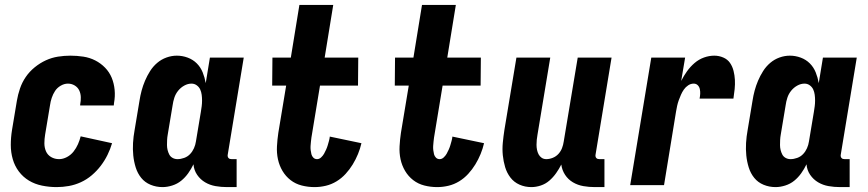

<svg xmlns="http://www.w3.org/2000/svg" viewBox="-20 -755 3540 783"><path d="M211 8Q181 8 151.5 2Q122 -4 98 -18.5Q74 -33 57 -55.5Q40 -78 32 -106Q24 -134 24 -164Q24 -194 29 -225L49 -345Q53 -369 61.5 -394Q70 -419 85 -441Q100 -463 121.5 -480.5Q143 -498 167 -509Q191 -520 216.5 -524Q242 -528 267 -528Q294 -528 320 -524Q346 -520 368.5 -508.5Q391 -497 408.5 -479Q426 -461 435.5 -438Q445 -415 447.5 -388.5Q450 -362 445 -335L444 -325H307V-329Q310 -344 309.5 -359Q309 -374 303 -386.5Q297 -399 284.5 -406.5Q272 -414 257 -414Q242 -414 227.5 -405.5Q213 -397 204.5 -384Q196 -371 191 -356Q186 -341 184 -326L164 -206Q161 -188 161 -170.5Q161 -153 167.5 -138Q174 -123 188.5 -114.5Q203 -106 221 -106Q237 -106 253 -114.5Q269 -123 280 -137Q291 -151 298 -167Q305 -183 309 -199L437 -171Q430 -147 418.5 -123.5Q407 -100 391 -79Q375 -58 354.5 -40.5Q334 -23 310 -12Q286 -1 261 3.5Q236 8 211 8Z M643 8Q617 8 594 -1.5Q571 -11 556 -29.5Q541 -48 533.5 -72Q526 -96 523.5 -121Q521 -146 522.5 -172Q524 -198 529 -225L549 -345Q552 -365 557.5 -385.5Q563 -406 571.5 -426Q580 -446 592 -465Q604 -484 621 -498.5Q638 -513 659 -520.5Q680 -528 701 -528Q724 -528 745.5 -520Q767 -512 782.5 -496.5Q798 -481 806.5 -460Q815 -439 819 -416L836 -520H974L909 -126Q908 -122 908.5 -118Q909 -114 911.5 -111Q914 -108 917.5 -107Q921 -106 925 -106H945V8H906Q882 8 859 4Q836 0 816.5 -11.5Q797 -23 784 -42Q771 -61 769 -85Q760 -66 747.5 -48.5Q735 -31 719 -18Q703 -5 682.5 1.5Q662 8 643 8ZM704 -106Q717 -106 731 -111Q745 -116 755 -126.5Q765 -137 771 -150.5Q777 -164 779 -178L799 -298Q801 -310 802.5 -321.5Q804 -333 804 -345Q804 -357 802.5 -368.5Q801 -380 796.5 -390Q792 -400 782.5 -407Q773 -414 761 -414Q746 -414 731.5 -406Q717 -398 706.5 -385Q696 -372 691 -356.5Q686 -341 684 -326L664 -206Q662 -195 661.5 -184.5Q661 -174 661 -163.5Q661 -153 663.5 -143Q666 -133 670.5 -124.5Q675 -116 684 -111Q693 -106 704 -106Z M1263 8Q1236 8 1210.5 1.5Q1185 -5 1165 -20.5Q1145 -36 1132 -58Q1119 -80 1113.5 -105.5Q1108 -131 1109.5 -158.5Q1111 -186 1115 -213L1147 -406H1090L1091 -520H1166L1201 -735H1339L1304 -520H1441L1440 -406H1285L1250 -194Q1249 -186 1248 -177Q1247 -168 1246.5 -159.5Q1246 -151 1247 -142.5Q1248 -134 1250 -126Q1252 -118 1258 -112Q1264 -106 1273 -106Q1282 -106 1289.5 -113Q1297 -120 1301.5 -128Q1306 -136 1310 -145Q1314 -154 1316.5 -162.5Q1319 -171 1321.5 -180Q1324 -189 1325 -198L1454 -171Q1449 -149 1440 -127Q1431 -105 1418.5 -84.5Q1406 -64 1389.5 -46Q1373 -28 1352.5 -15.5Q1332 -3 1309 2.5Q1286 8 1263 8Z M1763 8Q1736 8 1710.5 1.5Q1685 -5 1665 -20.5Q1645 -36 1632 -58Q1619 -80 1613.5 -105.5Q1608 -131 1609.5 -158.5Q1611 -186 1615 -213L1647 -406H1590L1591 -520H1666L1701 -735H1839L1804 -520H1941L1940 -406H1785L1750 -194Q1749 -186 1748 -177Q1747 -168 1746.5 -159.5Q1746 -151 1747 -142.5Q1748 -134 1750 -126Q1752 -118 1758 -112Q1764 -106 1773 -106Q1782 -106 1789.5 -113Q1797 -120 1801.5 -128Q1806 -136 1810 -145Q1814 -154 1816.5 -162.5Q1819 -171 1821.5 -180Q1824 -189 1825 -198L1954 -171Q1949 -149 1940 -127Q1931 -105 1918.5 -84.5Q1906 -64 1889.5 -46Q1873 -28 1852.5 -15.5Q1832 -3 1809 2.5Q1786 8 1763 8Z M2147 8Q2121 8 2098.5 -2Q2076 -12 2061.5 -31Q2047 -50 2040 -73.5Q2033 -97 2030.5 -122Q2028 -147 2030.5 -173Q2033 -199 2037 -225L2086 -520H2224L2172 -206Q2170 -195 2169 -185Q2168 -175 2168 -164.5Q2168 -154 2170 -144Q2172 -134 2176.5 -125.5Q2181 -117 2189 -111.5Q2197 -106 2208 -106Q2221 -106 2234.5 -111.5Q2248 -117 2257.5 -127.5Q2267 -138 2272 -151Q2277 -164 2279 -178L2336 -520H2474L2409 -126Q2408 -122 2408.5 -118Q2409 -114 2411.5 -111Q2414 -108 2417.5 -107Q2421 -106 2425 -106H2445V8H2406Q2382 8 2359 4Q2336 0 2316.5 -11.5Q2297 -23 2284.5 -42Q2272 -61 2269 -84Q2260 -66 2248 -49Q2236 -32 2220.5 -18.5Q2205 -5 2185.5 1.5Q2166 8 2147 8Z M2550 0 2636 -520H2774L2758 -425Q2768 -445 2781.5 -464Q2795 -483 2812.5 -498Q2830 -513 2851 -520.5Q2872 -528 2893 -528Q2912 -528 2929.5 -520.5Q2947 -513 2957 -498.5Q2967 -484 2971.5 -466Q2976 -448 2977 -429.5Q2978 -411 2976 -391.5Q2974 -372 2971 -353H2833Q2835 -363 2835.5 -372.5Q2836 -382 2834 -391.5Q2832 -401 2825.5 -407.5Q2819 -414 2809 -414Q2797 -414 2786.5 -407Q2776 -400 2769 -390Q2762 -380 2757 -368.5Q2752 -357 2748 -346Q2744 -335 2741.5 -323.5Q2739 -312 2737 -300L2688 0Z M3143 8Q3117 8 3094 -1.5Q3071 -11 3056 -29.5Q3041 -48 3033.5 -72Q3026 -96 3023.5 -121Q3021 -146 3022.5 -172Q3024 -198 3029 -225L3049 -345Q3052 -365 3057.5 -385.5Q3063 -406 3071.5 -426Q3080 -446 3092 -465Q3104 -484 3121 -498.5Q3138 -513 3159 -520.5Q3180 -528 3201 -528Q3224 -528 3245.5 -520Q3267 -512 3282.5 -496.5Q3298 -481 3306.5 -460Q3315 -439 3319 -416L3336 -520H3474L3409 -126Q3408 -122 3408.5 -118Q3409 -114 3411.5 -111Q3414 -108 3417.5 -107Q3421 -106 3425 -106H3445V8H3406Q3382 8 3359 4Q3336 0 3316.5 -11.5Q3297 -23 3284 -42Q3271 -61 3269 -85Q3260 -66 3247.5 -48.5Q3235 -31 3219 -18Q3203 -5 3182.5 1.5Q3162 8 3143 8ZM3204 -106Q3217 -106 3231 -111Q3245 -116 3255 -126.5Q3265 -137 3271 -150.5Q3277 -164 3279 -178L3299 -298Q3301 -310 3302.5 -321.5Q3304 -333 3304 -345Q3304 -357 3302.5 -368.5Q3301 -380 3296.5 -390Q3292 -400 3282.5 -407Q3273 -414 3261 -414Q3246 -414 3231.5 -406Q3217 -398 3206.5 -385Q3196 -372 3191 -356.5Q3186 -341 3184 -326L3164 -206Q3162 -195 3161.5 -184.5Q3161 -174 3161 -163.5Q3161 -153 3163.5 -143Q3166 -133 3170.5 -124.5Q3175 -116 3184 -111Q3193 -106 3204 -106Z"/></svg>

Font: Iosevka Heavy
Style: Italic
Weight: 900
Italic angle: -9°
Monospace: yes
Designer: Belleve Invis
Foundry: Belleve Invis
Version: Version 32.5.0; ttfautohint (v1.8.4)